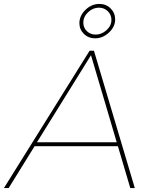

<svg xmlns="http://www.w3.org/2000/svg" viewBox="-62 -957 768 977"><path d="M524 -858Q524 -821 492.5 -791.5Q461 -762 422 -762Q388 -762 365 -784.5Q342 -807 342 -839Q342 -877 373 -907Q404 -937 444 -937Q478 -937 501 -914Q524 -891 524 -858ZM362 -842Q362 -816 380 -798.5Q398 -781 425 -781Q455 -781 480 -803.5Q505 -826 505 -856Q505 -882 486.5 -900Q468 -918 441 -918Q411 -918 386.5 -895Q362 -872 362 -842ZM601 0 538 -213H114L-18 0H-42L394 -699H416L624 0ZM126 -233H532L401 -676Z"/></svg>

Font: TypoPRO Montserrat
Style: Italic
Weight: 250
Italic angle: -11.3°
Designer: Julieta Ulanovsky
Foundry: Julieta Ulanovsky
Version: Version 6.001